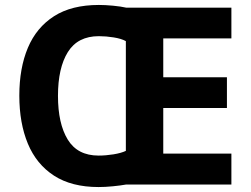

<svg xmlns="http://www.w3.org/2000/svg" viewBox="-20 -745 1013 775"><path d="M379 -725Q405 -725 436.5 -722Q468 -719 490 -714H914V-590H639V-433H896V-309H639V-125H914V0H488Q466 4 435 7Q404 10 378 10Q269 10 198 -36Q127 -82 92.5 -165Q58 -248 58 -359Q58 -470 92.5 -552Q127 -634 198 -679.5Q269 -725 379 -725ZM379 -599Q294 -599 254 -535Q214 -471 214 -358Q214 -246 253.5 -181.5Q293 -117 378 -117Q407 -117 438 -122Q469 -127 488 -136V-579Q470 -589 439 -594Q408 -599 379 -599Z"/></svg>

Font: Noto Sans NKo Unjoined
Style: Bold
Weight: 700
Designer: Monotype Design Team
Foundry: Monotype Imaging Inc.
Version: Version 2.004